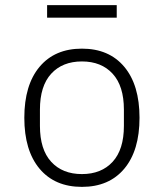

<svg xmlns="http://www.w3.org/2000/svg" viewBox="-20 -718 640 750"><path d="M300 12Q194 12 134.5 -59Q75 -130 75 -258Q75 -386 134.5 -457Q194 -528 300 -528Q406 -528 465.5 -457Q525 -386 525 -258Q525 -130 465.5 -59Q406 12 300 12ZM300 -38Q376 -38 420 -86Q464 -134 464 -226V-290Q464 -382 420 -430Q376 -478 300 -478Q224 -478 180 -430Q136 -382 136 -290V-226Q136 -134 180 -86Q224 -38 300 -38ZM164 -698H436V-649H164Z"/></svg>

Font: IBM Plex Mono Light
Style: Regular
Weight: 300
Monospace: yes
Designer: Mike Abbink, Paul van der Laan, Pieter van Rosmalen
Foundry: Bold Monday
Version: Version 2.3